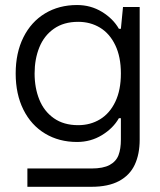

<svg xmlns="http://www.w3.org/2000/svg" viewBox="-20 -548 626 753"><path d="M87.4 112.8H338.4Q384.8 112.8 410.2 98.9Q435.5 85 444.8 60.5Q454.1 36.1 454.1 -0.5V-101.6L527.8 -62.5V-0.5Q527.8 56.6 508.5 97.9Q489.3 139.2 447 161.9Q404.8 184.6 338.4 184.6H87.4ZM41.5 -259.8 74.7 -264.6 115.7 -259.8Q115.7 -203.1 134.3 -157.2Q152.8 -111.3 191.4 -84.2Q230 -57.1 286.6 -57.1Q334.5 -57.1 372.3 -80.1Q410.2 -103 432.1 -148.7Q454.1 -194.3 454.1 -259.8L490.2 -264.6L527.8 -259.8V1H462.4L454.1 -84.5H446.3Q423.8 -44.9 379.9 -18.1Q335.9 8.8 282.2 8.8Q211.4 8.8 156.7 -24.2Q102.1 -57.1 71.8 -117.9Q41.5 -178.7 41.5 -259.8ZM446.3 -435.1H454.1L462.4 -520.5H527.8V-259.8L490.2 -254.9L454.1 -259.8Q454.1 -325.2 432.1 -370.8Q410.2 -416.5 372.3 -439.5Q334.5 -462.4 286.6 -462.4Q230 -462.4 191.4 -435.3Q152.8 -408.2 134.3 -362.3Q115.7 -316.4 115.7 -259.8L74.7 -254.9L41.5 -259.8Q41.5 -340.8 71.8 -401.6Q102.1 -462.4 156.7 -495.4Q211.4 -528.3 282.2 -528.3Q335.9 -528.3 379.9 -501.5Q423.8 -474.6 446.3 -435.1Z"/></svg>

Font: Wand UI Pro
Style: Regular
Weight: 400
Designer: Andreas Faust
Version: Version 1.003;FEAKit 1.0